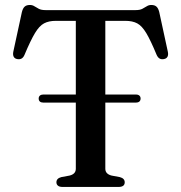

<svg xmlns="http://www.w3.org/2000/svg" viewBox="-20 -740 717 760"><path d="M133.1 -350.1Q133.1 -357.2 137.9 -361.5Q142.7 -365.8 150.7 -365.8H518.2Q527 -365.8 531.8 -361.5Q536.5 -357.2 536.5 -350.1Q536.5 -342.4 531.8 -338.2Q527 -334 518.2 -334H150.5Q142.3 -334 137.7 -338.2Q133.1 -342.4 133.1 -350.1ZM160.2 -700H516.8Q533.8 -700 543.6 -705.2Q553.4 -710.4 561.2 -715.3Q568.9 -720.3 578.9 -720.3Q592 -720.3 599.2 -713.9Q606.4 -707.6 610.3 -692.5L644.4 -535Q646.9 -523.1 643 -515.5Q639 -508 629 -506.2Q619.6 -504.2 612.3 -508Q605 -511.9 600.1 -522.6Q576.3 -580.1 559.1 -608.8Q541.8 -637.6 523.2 -647.5Q504.5 -657.5 475.8 -657.5H396.9V-72Q396.9 -61.3 403.4 -54.6Q409.9 -47.9 421.8 -45L454.6 -38.9Q473.7 -33.7 473.7 -18.4Q473.7 0 449 0H228Q215.3 0 209.3 -5.1Q203.3 -10.1 203.3 -18.4Q203.3 -33.7 222.4 -38.9L255.2 -45Q267.3 -47.9 273.7 -54.6Q280.1 -61.3 280.1 -72V-657.5H201.2Q173 -657.5 154.3 -647.5Q135.5 -637.6 118.3 -608.8Q101 -580.1 76.9 -522.6Q72.3 -511.9 64.9 -508Q57.4 -504.2 48 -506.2Q38.2 -508 34.2 -515.5Q30.3 -523.1 32.6 -535L66.7 -692.5Q70.6 -707.6 77.8 -713.9Q85 -720.3 98.1 -720.3Q108.4 -720.3 116 -715.3Q123.6 -710.4 133.6 -705.2Q143.5 -700 160.2 -700Z"/></svg>

Font: Fraunces
Style: Regular
Weight: 900
Version: Version 1.000;[b76b70a41]